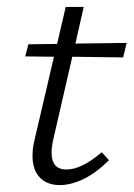

<svg xmlns="http://www.w3.org/2000/svg" viewBox="-20 -528 386 555"><path d="M134 -125Q129 -102 129 -87Q129 -38 172 -38Q216 -38 274 -88L295 -65Q259 -29 222.5 -11Q186 7 153 7Q116 7 95 -15Q74 -37 74 -77Q74 -100 79 -120L136 -364L53 -365L62 -400L145 -401L170 -508H222L198 -402L346 -404L336 -362L189 -364Z"/></svg>

Font: Ysabeau Infant Semilight
Style: Italic
Weight: 300
Italic angle: -12°
Designer: Christian Thalmann (Catharsis Fonts)
Version: Version 0.003